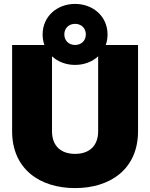

<svg xmlns="http://www.w3.org/2000/svg" viewBox="-20 -950 768 982"><path d="M364 12C544 12 686 -85 686 -279V-720H521C527 -737 530 -755 530 -774C530 -866 456 -930 364 -930C272 -930 198 -866 198 -774C198 -755 201 -737 207 -720H42V-279C42 -85 184 12 364 12ZM246 -279V-662C276 -634 318 -618 364 -618C410 -618 452 -634 482 -662V-279C482 -203 436 -163 364 -163C292 -163 246 -203 246 -279ZM309 -774C309 -806 332 -828 364 -828C396 -828 419 -806 419 -774C419 -742 396 -720 364 -720C332 -720 309 -742 309 -774Z"/></svg>

Font: Aspekta 900
Style: Regular
Weight: 900
Designer: Ivo Dolenc
Version: Version 2.000